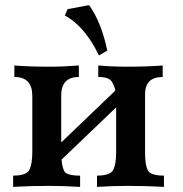

<svg xmlns="http://www.w3.org/2000/svg" viewBox="-20 -729 714 749"><path d="M619.6 0Q548.8 -3.9 477.5 -3.9Q422.9 -3.9 358.4 0V-43.9Q411.1 -43.9 422.1 -67.1Q433.1 -90.3 433.1 -134.8V-310.1L220.2 -106.4Q222.2 -78.6 230.7 -61.3Q239.3 -43.9 292.5 -43.9V0Q221.7 -3.9 174.8 -3.9Q95.7 -3.9 31.2 0V-43.9Q84 -43.9 95 -67.1Q106 -90.3 106 -134.8V-355.5Q106 -428.7 36.1 -428.7V-473.6Q90.8 -468.8 174.8 -468.8Q227.1 -468.8 287.6 -473.6V-428.7Q218.8 -428.7 218.8 -356.4V-173.3L429.7 -375.5Q428.2 -389.2 417.2 -408.9Q406.2 -428.7 363.3 -428.7V-473.6Q418 -468.8 477.5 -468.8Q554.2 -468.8 614.7 -473.6V-428.7Q545.9 -428.7 545.9 -361.3V-131.8Q545.9 -86.4 556.2 -65.2Q566.4 -43.9 619.6 -43.9ZM366.2 -512.7Q310.1 -627.4 232.9 -668.5L243.7 -693.4L327.6 -709Q376 -641.1 398.4 -531.7Z"/></svg>

Font: Kelvinch
Style: Bold
Weight: 700
Designer: Paul James Miller
Foundry: High-Logic / Made with FontCreator
Version: Version 3.501;March 28, 2021;FontCreator 13.0.0.2683 64-bit